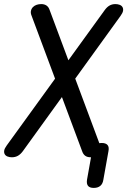

<svg xmlns="http://www.w3.org/2000/svg" viewBox="-33 -760 653 940"><path d="M79 -20Q68 -5 55 2.5Q42 10 25 10Q14 10 4.5 6.5Q-5 3 -9.5 -4.5Q-14 -12 -12.5 -22.5Q-11 -33 0 -48L480 -711Q491 -726 503.5 -733Q516 -740 532 -740Q543 -740 552.5 -736.5Q562 -733 566.5 -725.5Q571 -718 569.5 -707.5Q568 -697 557 -682ZM457 -49Q463 -34 460.5 -23Q458 -12 451 -4.5Q444 3 433 6.5Q422 10 411 10Q394 10 384 2.5Q374 -5 369 -20L122 -682Q116 -696 118.5 -707Q121 -718 128.5 -725.5Q136 -733 146.5 -736.5Q157 -740 169 -740Q184 -740 194.5 -733Q205 -726 210 -711ZM426 160Q406 160 398 150Q390 140 393 120L418 -20Q422 -40 433.5 -50Q445 -60 465 -60Q485 -60 493.5 -50Q502 -40 498 -20L473 120Q470 140 458 150Q446 160 426 160Z"/></svg>

Font: Maple Mono
Style: Italic
Weight: 400
Italic angle: -10°
Monospace: yes
Designer: subframe7536
Version: Version 7.300